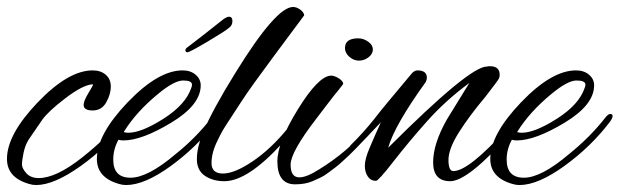

<svg xmlns="http://www.w3.org/2000/svg" viewBox="-28 -518 1778 551"><path d="M76 13Q65 13 56 10Q-8 -8 -8 -62Q-8 -132 80 -224Q168 -316 238 -316Q261 -316 275.5 -303.5Q290 -291 290 -269.5Q290 -248 277 -224.5Q264 -201 238 -201Q212 -201 212 -217Q212 -228 225.5 -250.5Q239 -273 239 -274.5Q239 -276 236 -276Q208 -273 159.5 -236Q111 -199 93 -174L54 -117Q44 -101 39.5 -79Q35 -57 35 -46Q35 -35 47.5 -21Q60 -7 83 -7Q133 -7 207 -65.5Q281 -124 321 -177Q326 -183 333 -183Q340 -183 340 -179Q340 -175 335 -169Q280 -96 203.5 -41.5Q127 13 76 13Z M504 -374Q504 -377 507 -380Q557 -418 612 -462Q623 -470 629 -470Q639 -470 639 -457.5Q639 -445 629 -438Q619 -429 567.5 -398.5Q516 -368 510 -368Q504 -368 504 -374ZM334 13Q323 13 314 10Q250 -8 250 -62Q250 -132 338 -224Q426 -316 496 -316Q519 -316 533.5 -303.5Q548 -291 548 -273Q548 -217 463.5 -166Q379 -115 326 -115Q318 -115 312 -117Q297 -90 297 -60Q297 -8 346.5 -8Q396 -8 475 -75Q534 -122 579 -180Q588 -192 594.5 -192Q601 -192 601 -186Q601 -180 593 -169Q537 -96 462 -41.5Q387 13 334 13ZM523 -275Q523 -287 497.5 -287Q472 -287 425 -248Q362 -196 327 -139Q333 -137 340 -137Q378 -137 441.5 -177.5Q505 -218 521 -266Q523 -271 523 -275Z M798 -150Q810 -166 817 -166Q824 -166 824 -160Q824 -154 783 -108Q683 2 616 2Q583 2 560 -13.5Q537 -29 537 -61.5Q537 -94 554 -137Q583 -205 647 -308Q764 -498 813 -498Q823 -498 833.5 -490.5Q844 -483 845 -474Q822 -443 756.5 -355Q691 -267 666 -228.5Q641 -190 628.5 -171Q616 -152 610 -141.5Q604 -131 596 -114Q579 -80 579 -50Q579 -20 612 -20Q645 -20 697 -55Q749 -90 798 -150Z M962 -380Q962 -408 1000 -408Q1015 -408 1028.5 -398.5Q1042 -389 1042 -376Q1042 -363 1029.5 -353.5Q1017 -344 1002 -344Q987 -344 974.5 -355Q962 -366 962 -380ZM819 11Q768 11 768 -55Q768 -109 827 -204.5Q886 -300 922 -301Q932 -301 944.5 -293Q957 -285 957 -277Q952 -270 945 -261.5Q938 -253 930 -243Q922 -233 908 -214.5Q894 -196 881 -179Q806 -82 806 -45.5Q806 -9 831 -9Q852 -9 888 -32Q972 -84 1021 -146Q1039 -169 1045.5 -169Q1052 -169 1052 -161Q1052 -153 1029 -129Q1006 -105 992.5 -91Q979 -77 974 -72.5Q969 -68 955.5 -55.5Q942 -43 935 -38Q928 -33 915 -23Q902 -13 892 -8.5Q882 -4 869 2Q848 11 819 11Z M1170 -316Q1197 -316 1197 -295Q1197 -289 1194 -283Q1104 -158 1086 -94Q1319 -327 1369 -327Q1374 -328 1378 -328Q1406 -328 1406 -303Q1406 -298 1404 -293Q1402 -288 1364 -239Q1320 -187 1289.5 -139Q1259 -91 1259 -59Q1259 -27 1273 -27Q1317 -27 1426 -148Q1428 -150 1433 -157Q1448 -175 1451 -175Q1454 -175 1454 -165Q1454 -155 1440 -139Q1316 2 1264 2Q1215 2 1215 -52Q1215 -106 1255 -176L1319 -280Q1251 -230 1198 -170.5Q1145 -111 1101.5 -55Q1058 1 1051 1Q1036 1 1027.5 -11.5Q1019 -24 1019 -42.5Q1019 -61 1032 -92Q1045 -123 1065 -167L1005 -104Q983 -82 977.5 -82Q972 -82 972 -88.5Q972 -95 980 -103Q1017 -140 1044 -174Q1070 -208 1151 -304Q1160 -316 1170 -316Z M1463 13Q1452 13 1443 10Q1379 -8 1379 -62Q1379 -132 1467 -224Q1555 -316 1625 -316Q1648 -316 1662.5 -303.5Q1677 -291 1677 -273Q1677 -217 1592.5 -166Q1508 -115 1455 -115Q1447 -115 1441 -117Q1426 -90 1426 -60Q1426 -8 1475.5 -8Q1525 -8 1604 -75Q1665 -124 1708 -179Q1717 -191 1723.5 -191Q1730 -191 1730 -185Q1730 -179 1722 -168Q1668 -97 1592 -42Q1516 13 1463 13ZM1652 -275Q1652 -287 1626.5 -287Q1601 -287 1554 -248Q1491 -196 1456 -139Q1462 -137 1469 -137Q1507 -137 1570.5 -177.5Q1634 -218 1650 -266Q1652 -271 1652 -275Z"/></svg>

Font: Alex Brush
Style: Regular
Weight: 400
Designer: Robert E. Leuschke
Foundry: Robert E. Leuschke
Version: Version 1.003